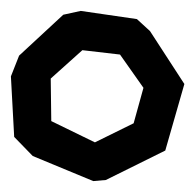

<svg xmlns="http://www.w3.org/2000/svg" viewBox="-20 -933 358 352"><path d="M151 -601 40 -647 6 -682 0 -793 15 -831 96 -906 128 -913 231 -898 255 -876 318 -779 283 -657 174 -603ZM154 -672 225 -707 243 -772 200 -833 131 -841 73 -789 74 -711Z"/></svg>

Font: ZCOOL KuaiLe
Style: Regular
Weight: 400
Designer: Lui Bingke
Foundry: ZCOOL
Version: Version 3.51;August 12, 2021;FontCreator 13.0.0.2613 64-bit